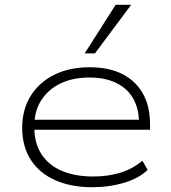

<svg xmlns="http://www.w3.org/2000/svg" viewBox="-20 -777 715 805"><path d="M366 8Q278 8 211.5 -21.5Q145 -51 109 -107Q73 -163 73 -241Q73 -317 108 -374Q143 -431 206.5 -463Q270 -495 356 -495Q438 -495 494 -466Q550 -437 579.5 -384Q609 -331 609 -256V-233H103V-275H587L563 -259Q563 -352 508 -402Q453 -452 355 -452Q286 -452 234.5 -427.5Q183 -403 153.5 -357.5Q124 -312 124 -250V-243Q124 -177 153.5 -131Q183 -85 238.5 -61Q294 -37 371 -37Q432 -37 483.5 -52.5Q535 -68 577 -103L599 -65Q564 -30 501 -11Q438 8 366 8ZM335 -553 465 -757H530L378 -553Z"/></svg>

Font: Nunito Sans 10pt Expanded ExtraLight
Style: Regular
Weight: 250
Width: 7
Designer: Vernon Adams
Foundry: Vernon Adams
Version: Version 3.101;gftools[0.9.27]